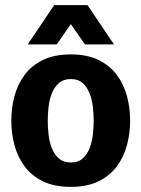

<svg xmlns="http://www.w3.org/2000/svg" viewBox="-20 -720 551 748"><path d="M24 -250Q24 -298 36 -344Q48 -390 75 -427Q102 -464 146.5 -486Q191 -508 256 -508Q320 -508 364.5 -486Q409 -464 436 -427Q463 -390 475 -344Q487 -298 487 -250Q487 -202 475 -156Q463 -110 436 -73Q409 -36 364.5 -14Q320 8 256 8Q191 8 146.5 -14Q102 -36 75 -73Q48 -110 36 -156Q24 -202 24 -250ZM166 -250Q166 -226 169 -197.5Q172 -169 181.5 -144Q191 -119 209 -103Q227 -87 256 -87Q285 -87 302.5 -103Q320 -119 329.5 -144Q339 -169 342 -197.5Q345 -226 345 -250Q345 -274 342 -302Q339 -330 329.5 -355Q320 -380 302.5 -396Q285 -412 256 -412Q227 -412 209 -396Q191 -380 181.5 -355Q172 -330 169 -302Q166 -274 166 -250ZM88 -547 191 -700H321L424 -547H311L256 -626L201 -547Z"/></svg>

Font: Epunda Sans
Style: Bold
Weight: 700
Designer: Simon Atzbach
Foundry: typofactur
Version: Version 2.204; ttfautohint (v1.8.4.7-5d5b)